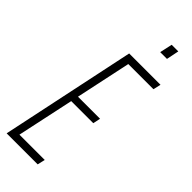

<svg xmlns="http://www.w3.org/2000/svg" viewBox="-280 -892 923 923"><g transform="rotate(45 181.5 -431.0)"><path d="M5 0 150 -688H363L354 -649H183L123 -367H273L265 -329H115L53 -39H225L216 0ZM251 -798 265 -862H310L297 -798Z"/></g></svg>

Font: Saira UltraCondensed ExtraLight
Style: Italic
Weight: 250
Width: 1
Italic angle: -12°
Designer: Hector Gatti with collaboration of the Omnibus-Type team
Foundry: Omnibus-Type
Version: Version 1.101